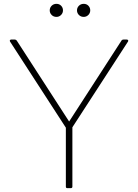

<svg xmlns="http://www.w3.org/2000/svg" viewBox="-20 -967 720 1000"><path d="M31 -755Q31 -757 33 -759Q35 -761 38 -761H57Q63 -761 67 -756L340 -334L613 -756Q616 -761 623 -761H640Q645 -761 647 -758Q649 -755 647 -751L357 -304V5Q357 13 348 13H331Q323 13 323 5V-302L32 -751Q31 -752 31 -755ZM416 -947Q431 -947 440.5 -937Q450 -927 450 -913Q450 -899 440 -889Q430 -879 416 -879Q401 -879 391 -889Q381 -899 381 -913Q381 -927 391 -937Q401 -947 416 -947ZM274 -947Q289 -947 298.5 -937Q308 -927 308 -913Q308 -899 298 -889Q288 -879 274 -879Q259 -879 249 -889Q239 -899 239 -913Q239 -927 249 -937Q259 -947 274 -947Z"/></svg>

Font: LINE Seed JP_TTF Thin
Style: Regular
Weight: 250
Designer: LY Corporation & Fontrix & Fontworks
Version: Version 1.008